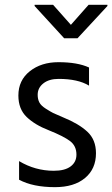

<svg xmlns="http://www.w3.org/2000/svg" viewBox="-20 -770 465 796"><path d="M349.1 -490.2Q301.3 -512.2 222.2 -512.2Q150.9 -512.2 103.5 -474.6Q56.2 -437 56.2 -374Q56.2 -317.9 90.6 -284.9Q125 -252 182.1 -230Q244.1 -205.1 270.5 -185.1Q296.9 -165 296.9 -128.9Q296.9 -98.1 272.9 -80.1Q249 -62 203.1 -62Q126 -62 59.1 -102.1V-24.9Q116.2 5.9 208 5.9Q287.1 5.9 332.5 -32Q377.9 -69.8 377.9 -134.8Q377.9 -190.9 342 -224.1Q306.2 -257.3 242.2 -283.2Q210 -296.9 200.4 -301.5Q190.9 -306.2 170.4 -319.1Q149.9 -332 143.1 -345.5Q136.2 -358.9 136.2 -377Q136.2 -405.8 159.7 -424.3Q183.1 -442.9 223.1 -442.9Q303.2 -442.9 349.1 -415ZM273.9 -667 200.2 -750H123.5V-745.1L246.1 -611.3H301.3L425.3 -745.1V-750H347.2Z"/></svg>

Font: FAU Chimera
Style: Regular
Weight: 400
Version: Version 1.002;hotconv 1.0.117;makeotfexe 2.5.65602